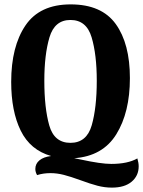

<svg xmlns="http://www.w3.org/2000/svg" viewBox="-20 -700 652 875"><path d="M612 58Q612 101 580 128Q548 155 490 155Q457 155 424.5 146.5Q392 138 346 121Q302 105 271 97Q240 89 210 89Q177 89 149 98Q141 84 141 70Q141 46 160 30.5Q179 15 213 11Q118 -16 74.5 -104.5Q31 -193 31 -327Q31 -488 96 -584Q161 -680 302 -680Q443 -680 507.5 -590.5Q572 -501 572 -344Q572 -188 510 -88Q448 12 318 21L348 27Q440 47 487 47Q562 47 606 22Q612 42 612 58ZM182 -332Q182 -208 204.5 -128.5Q227 -49 301 -49Q375 -49 398 -129Q421 -209 421 -332Q421 -451 397.5 -530Q374 -609 301 -609Q229 -609 205.5 -530Q182 -451 182 -332Z"/></svg>

Font: Sansita Medium
Style: Regular
Weight: 500
Designer: Pablo Cosgaya
Foundry: Omnibus-Type
Version: Version 1.006